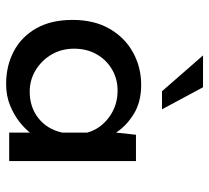

<svg xmlns="http://www.w3.org/2000/svg" viewBox="-48 -625 683 627"><g transform="rotate(90 293.5 -311.5)"><path d="M254 10Q195 10 147.5 -15Q100 -40 72.5 -88.5Q45 -137 45 -207Q45 -277 73.5 -327Q102 -377 150.5 -404Q199 -431 257 -431Q313 -431 352 -407Q391 -383 413 -349L420 -414H506V0H413V-68Q401 -52 378.5 -34Q356 -16 324.5 -3Q293 10 254 10ZM279 -67Q330 -67 366 -95.5Q402 -124 413 -173V-255Q401 -298 363 -326Q325 -354 276 -354Q238 -354 207 -336Q176 -318 157.5 -286Q139 -254 139 -212Q139 -171 158 -138.5Q177 -106 209 -86.5Q241 -67 279 -67ZM161 -633H265L337 -499H278Z"/></g></svg>

Font: Synthetic
Style: Regular
Weight: 400
Designer: Santiago Orozco
Foundry: Typemade
Version: Version 2.000; ttfautohint (v1.8.4.7-5d5b)